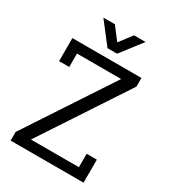

<svg xmlns="http://www.w3.org/2000/svg" viewBox="-203 -961 962 1070"><g transform="rotate(30 278.0 -426.0)"><path d="M37 -55.6 398.8 -604.9H114.8V-518.5H49.4V-666.7H493.8V-611.1L132.1 -61.7H440.7V-148.1H506.2V0H37ZM279 -772.8 339.5 -851.9H413.6L308.6 -716H246.9L142 -851.9H216L276.5 -772.8Z"/></g></svg>

Font: Slabo 27px
Style: Regular
Weight: 400
Version: Version 1.02 Build 003a